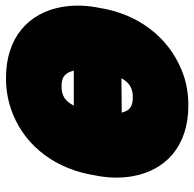

<svg xmlns="http://www.w3.org/2000/svg" viewBox="-24 -592 664 657"><g transform="rotate(-90 308.5 -264.0)"><path d="M36 -269 34 -259C27 -217 27 -178 34 -140C54 -32 134 48 275 48C319 48 359 41 399 24C508 -21 589 -122 610 -259L612 -269C619 -311 619 -350 612 -388C592 -496 511 -576 370 -576C327 -576 287 -569 245 -552C135 -507 57 -406 36 -269ZM395 -344H275C290 -372 307 -386 341 -386C375 -386 387 -373 395 -344ZM251 -180 369 -181C354 -156 338 -142 304 -142C270 -142 258 -154 251 -180Z"/></g></svg>

Font: Asimov Print
Style: EIt
Weight: 500
Designer: Google
Version: Version 2.000980; 2014